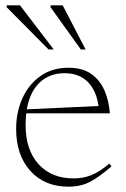

<svg xmlns="http://www.w3.org/2000/svg" viewBox="-20 -690 472 720"><path d="M236.5 -436Q289 -436 322 -412.8Q355 -389.5 371.8 -350.8Q388.5 -312 392 -265H78.5Q76 -244 76 -221Q76 -128 124.5 -74.5Q173 -21 256 -21Q291 -21 321.5 -32.8Q352 -44.5 390 -76.5L398 -66Q352.5 -26.5 317.8 -8.2Q283 10 236.5 10Q147 10 93.8 -49.2Q40.5 -108.5 40.5 -206.5Q40.5 -269.5 64.2 -321.8Q88 -374 132 -405Q176 -436 236.5 -436ZM222 -415.5Q166 -415.5 129 -380.8Q92 -346 80.5 -280L349.5 -292.5Q341 -351.5 308.5 -383.5Q276 -415.5 222 -415.5ZM181.5 -504.5H162L5 -663V-670H55ZM301 -504.5H283L169.5 -663V-670H215Z"/></svg>

Font: Newsreader Text ExtraLight
Style: Regular
Weight: 275
Designer: Hugues Gentile
Foundry: Production Type
Version: Version 1.001